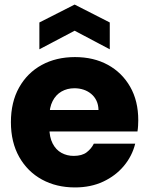

<svg xmlns="http://www.w3.org/2000/svg" viewBox="-20 -817 656 845"><path d="M177.8 -238.3 178.3 -332.9H413.5Q413 -355.9 404.7 -373.5Q396.4 -391.1 381.7 -403.5Q367.1 -415.9 348 -422.3Q329 -428.6 307.5 -428.6Q275.6 -428.6 250.6 -414.2Q225.6 -399.8 211.5 -372Q197.3 -344.3 197.3 -303.5V-254.7Q197.3 -213.2 211.7 -185.4Q226.1 -157.6 250.5 -144.2Q274.9 -130.9 304.1 -130.9Q340.7 -130.9 361.4 -146.7Q382.1 -162.6 392.9 -184.6H575Q561.6 -130.3 525.2 -86.8Q488.9 -43.3 434.2 -17.7Q379.5 7.9 309.9 7.9Q228.2 7.9 164.7 -26.8Q101.1 -61.5 64.5 -126.3Q28 -191.1 28 -279.2Q28 -367.8 64.1 -432Q100.1 -496.3 163.7 -531.1Q227.3 -565.8 309.9 -565.8Q392.1 -565.8 454.4 -531.8Q516.8 -497.8 552.6 -435.5Q588.5 -373.2 588.5 -287.9Q588.5 -276.1 587.7 -263.4Q587 -250.7 585 -238.3ZM463.1 -718.1V-600L308.5 -681.8L153.3 -600V-718.1L308.5 -796.9Z"/></svg>

Font: Poppins Variable
Style: Regular
Weight: 100
Designer: Jonny Pinhorn
Foundry: Indian Type Foundry
Version: Version 6.000